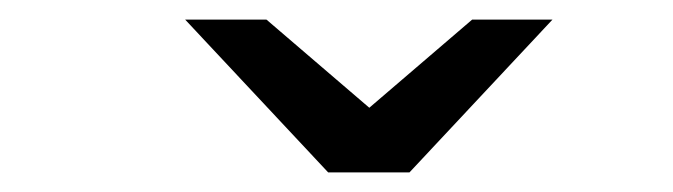

<svg xmlns="http://www.w3.org/2000/svg" viewBox="-20 -941 687 196"><path d="M315 -765 169 -921H252L357 -831L462 -921H544L398 -765Z"/></svg>

Font: Undotted
Style: Regular
Weight: 400
Designer: Delve Withrington, Dave Bailey, Thomas Jockin
Foundry: Delve Fonts LLC
Version: Version 4.000